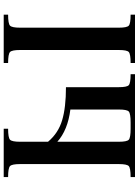

<svg xmlns="http://www.w3.org/2000/svg" viewBox="122 -862 740 1024"><g transform="rotate(-90 492.0 -350.0)"><path d="M856.4 -85.9V-613.3C856.4 -641.9 860 -659.7 867.2 -666.5C874.3 -673.3 893.9 -676.8 925.8 -676.8V-700.2H668V-676.8C699.9 -676.8 719.4 -673.3 726.6 -666.5C733.7 -659.7 737.3 -641.9 737.3 -613.3V-85.9C737.3 -57.3 733.7 -39.7 726.6 -33.2C719.4 -26.7 699.9 -23.4 668 -23.4V0H925.8V-23.4C893.9 -23.4 874.3 -26.7 867.2 -33.2C860 -39.7 856.4 -57.3 856.4 -85.9ZM248 -463.9V-613.3C248 -641.9 251.6 -659.7 258.8 -666.5C266 -673.3 285.5 -676.8 317.4 -676.8V-700.2H59.6V-676.8C91.5 -676.8 111 -673.3 118.2 -666.5C125.3 -659.7 128.9 -641.9 128.9 -613.3V-85.9C128.9 -57.3 125.3 -39.7 118.2 -33.2C111 -26.7 91.5 -23.4 59.6 -23.4V0H608.4V-23.4C576.5 -23.4 557 -26.7 549.8 -33.2C542.6 -39.7 539.1 -57.3 539.1 -85.9V-368.2C466.8 -368.2 407.9 -375 362.3 -388.7C316.7 -402.3 278.6 -427.4 248 -463.9ZM419.9 -344.7V-85.9C419.9 -57.3 416.3 -39.7 409.2 -33.2C402 -26.7 382.5 -23.4 350.6 -23.4H317.4C285.5 -23.4 266 -26.7 258.8 -33.2C251.6 -39.7 248 -57.3 248 -85.9V-414.1C289.7 -377 347 -353.8 419.9 -344.7Z"/></g></svg>

Font: TriodPostnaja
Style: Medium
Weight: 500
Version: 20110805; ttfautohint (v0.96) -l 8 -r 50 -G 200 -x 14 -w "G"